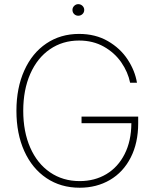

<svg xmlns="http://www.w3.org/2000/svg" viewBox="-20 -877 738 907"><path d="M353.5 -685.5Q275.9 -685.5 216.1 -644.5Q156.2 -603.5 123 -528.1Q89.8 -452.6 89.8 -353.5Q89.8 -254.9 122.8 -179.7Q155.8 -104.5 216.3 -63Q276.9 -21.5 356.4 -21.5Q427.2 -21.5 482.4 -54.4Q537.6 -87.4 568.8 -149.2Q600.1 -210.9 600.6 -294.9H365.2V-326.2H632.8V-294.9Q632.8 -201.7 597.4 -132.6Q562 -63.5 499.3 -26.9Q436.5 9.8 356.4 9.8Q267.1 9.8 199.5 -35.6Q131.8 -81.1 94.7 -163.3Q57.6 -245.6 57.6 -353.5Q57.6 -461.4 94.7 -543.9Q131.8 -626.5 199 -671.6Q266.1 -716.8 353.5 -716.8Q430.7 -716.8 489.5 -682.9Q548.3 -648.9 583 -595.9Q617.7 -543 627 -486.3H594.7Q584.5 -536.6 553 -582.3Q521.5 -627.9 470.5 -656.7Q419.4 -685.5 353.5 -685.5ZM322.3 -830.1Q322.3 -841.3 330.6 -849.4Q338.9 -857.4 349.6 -857.4Q361.3 -857.4 369.6 -849.4Q377.9 -841.3 377.9 -830.1Q377.9 -818.4 369.6 -810.5Q361.3 -802.7 349.6 -802.7Q338.4 -802.7 330.3 -810.5Q322.3 -818.4 322.3 -830.1Z"/></svg>

Font: Pretendard Std Thin
Style: Regular
Weight: 100
Designer: Base glyphs from Inter by Rasmus Andersson; Hangeul glyphs from Noto Sans CJK(Source Han Sans) by Jang Soo-young and Kan
Foundry: Kil Hyung-jin
Version: Version 1.309